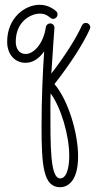

<svg xmlns="http://www.w3.org/2000/svg" viewBox="-20 -258 398 804"><path d="M195 50C201 -51 208 -139 208 -142C208 -151 201 -160 190 -160C181 -160 173 -153 172 -144C161 -70 118 -32 88 -32C60 -32 46 -54 46 -84C46 -167 108 -201 147 -201C172 -201 183 -189 189 -185C193 -182 196 -179 202 -179C213 -179 221 -188 221 -198C221 -203 219 -208 215 -211C214 -212 187 -238 146 -238C86 -238 10 -185 10 -83C10 -33 40 5 87 5C118 5 144 -13 165 -43C159 41 154 160 154 269C154 435 161 526 232 526C256 526 307 510 307 397C307 296 264 159 208 94C271 14 328 -73 356 -136C357 -139 358 -141 358 -143C358 -153 350 -162 339 -162C332 -162 326 -158 323 -151C298 -96 250 -21 195 50ZM192 133C235 191 270 308 270 395C270 421 266 489 232 489C190 489 191 357 191 190C191 172 191 153 192 133Z"/></svg>

Font: Sacramento
Style: Regular
Weight: 400
Designer: Astigmatic (AOETI)
Foundry: Astigmatic (AOETI)
Version: Version 1.000